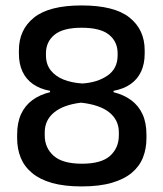

<svg xmlns="http://www.w3.org/2000/svg" viewBox="-20 -672 601 706"><path d="M280 13.5Q216.5 13.5 171.5 0.8Q126.5 -12 98 -35.8Q69.5 -59.5 56.2 -92Q43 -124.5 43 -164V-177Q43 -221 57.5 -252.5Q72 -284 99.2 -304Q126.5 -324 164 -333V-338Q126.5 -345 101 -363Q75.5 -381 62.5 -409.2Q49.5 -437.5 49.5 -474.5V-487Q49.5 -563 105.2 -607.5Q161 -652 280 -652Q400.5 -652 456.2 -607.5Q512 -563 512 -487V-474.5Q512 -437.5 499 -409.2Q486 -381 460.5 -363Q435 -345 397.5 -338V-333Q435.5 -323.5 462.5 -303.5Q489.5 -283.5 504 -252.2Q518.5 -221 518.5 -177V-164Q518.5 -125.5 505.8 -93Q493 -60.5 464.8 -36.8Q436.5 -13 391 0.2Q345.5 13.5 280 13.5ZM281.5 -70Q353 -70 385 -99.2Q417 -128.5 417 -174V-185.5Q417 -230.5 381.8 -258.8Q346.5 -287 278 -294.5Q212.5 -286.5 178.5 -258.2Q144.5 -230 144.5 -185.5V-174Q144.5 -128.5 177.2 -99.2Q210 -70 281.5 -70ZM283 -365Q338 -368.5 375.2 -394Q412.5 -419.5 412.5 -468.5V-476Q412.5 -518.5 381 -544.2Q349.5 -570 280 -570Q212 -570 180.5 -544.2Q149 -518.5 149 -476V-468.5Q149 -436 166.2 -413.8Q183.5 -391.5 213.5 -379.5Q243.5 -367.5 283 -365Z"/></svg>

Font: Anek Gurmukhi Medium Medium
Style: Regular
Weight: 500
Version: Version 1.003